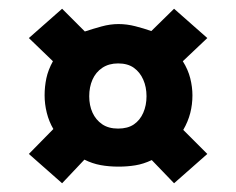

<svg xmlns="http://www.w3.org/2000/svg" viewBox="-20 -565 540 439"><path d="M122 -146 46 -213 102 -270Q92 -287 87 -307Q82 -327 82 -347Q82 -367 86 -386Q90 -405 101 -425L46 -478L122 -545L174 -493Q192 -499 212 -504.5Q232 -510 251 -510Q270 -510 289.5 -505Q309 -500 326 -494L378 -545L454 -478L398 -425Q410 -406 415 -386Q420 -366 420 -347Q420 -326 415 -306.5Q410 -287 399 -268L454 -213L378 -146L327 -199Q308 -190 289.5 -187Q271 -184 251 -184Q229 -184 210 -187.5Q191 -191 173 -200ZM250 -271Q272 -271 286 -280.5Q300 -290 307.5 -307Q315 -324 315 -345Q315 -366 307.5 -383Q300 -400 286 -410Q272 -420 250 -420Q229 -420 214 -410Q199 -400 191.5 -383Q184 -366 184 -345Q184 -324 191.5 -307.5Q199 -291 213.5 -281Q228 -271 250 -271Z"/></svg>

Font: Inconsolata ExtraBold
Style: Regular
Weight: 800
Designer: Raph Levien, Cyreal, Brenton Simpson
Foundry: Raph Levien, Cyreal, Google
Version: Version 3.001